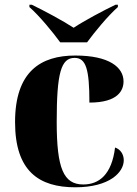

<svg xmlns="http://www.w3.org/2000/svg" viewBox="-20 -786 581 816"><path d="M236 -606H350C383 -651 438 -718 481 -756V-766H471C419 -741 338 -698 293 -668C247 -698 167 -741 115 -766H105V-756C148 -718 203 -651 236 -606ZM300 10C446 10 506 -54 506 -105C506 -131 491 -152 469 -159C455 -44 401 -2 334 -2C250 -2 221 -70 221 -268C221 -475 239 -540 297 -540C345 -540 360 -494 360 -350C483 -350 505 -403 505 -440C505 -500 444 -550 300 -550C154 -550 44 -483 44 -267C44 -58 146 10 300 10Z"/></svg>

Font: Noto Serif Display ExtraBold
Style: Regular
Weight: 800
Designer: Monotype Design Team
Foundry: Monotype Imaging Inc.
Version: Version 2.009